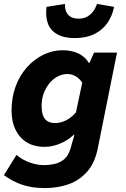

<svg xmlns="http://www.w3.org/2000/svg" viewBox="-20 -766 640 978"><path d="M208 192Q139 192 88.5 173.5Q38 155 0 126L64 23Q92 47 129.5 61Q167 75 205 75Q232 75 258.5 69Q285 63 306.5 45.5Q328 28 339 -9L359 -79H355Q327 -52 287 -35Q247 -18 207 -18Q128 -18 83.5 -68.5Q39 -119 39 -203Q39 -271 60 -327Q81 -383 118 -424Q155 -465 201.5 -487.5Q248 -510 298 -510Q346 -510 380.5 -493Q415 -476 432 -446H436L459 -498H576L479 -15Q464 64 423 109.5Q382 155 326.5 173.5Q271 192 208 192ZM260 -139Q288 -139 315.5 -152.5Q343 -166 367 -194L399 -345Q384 -367 364.5 -378Q345 -389 322 -389Q300 -389 277 -378Q254 -367 235 -345.5Q216 -324 204 -294Q192 -264 192 -226Q192 -180 209.5 -159.5Q227 -139 260 -139ZM361 -572Q304 -572 269.5 -592.5Q235 -613 223 -649Q211 -685 217 -731L311 -746Q310 -725 316.5 -708Q323 -691 339 -681Q355 -671 380 -671Q405 -671 423.5 -681Q442 -691 454.5 -708Q467 -725 474 -746L561 -731Q552 -685 527 -649Q502 -613 460.5 -592.5Q419 -572 361 -572Z"/></svg>

Font: Source Code Pro ExtraBold
Style: Italic
Weight: 800
Italic angle: -11°
Monospace: yes
Designer: Paul D. Hunt, Teo Tuominen
Foundry: Adobe Systems Incorporated
Version: Version 1.016;hotconv 1.0.116;makeotfexe 2.5.65601